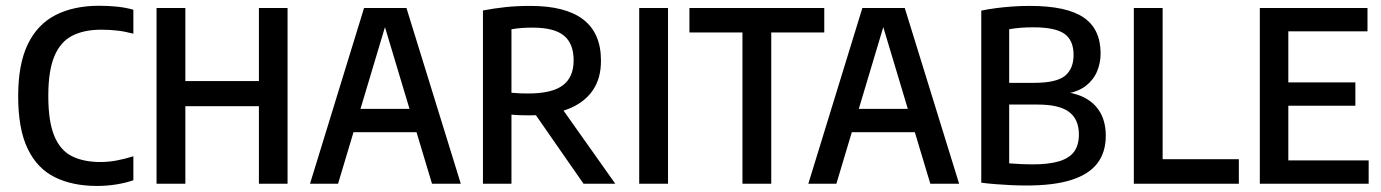

<svg xmlns="http://www.w3.org/2000/svg" viewBox="-20 -622 4676 650"><path d="M308.5 7.5Q225.5 7.5 165.8 -22Q106 -51.5 73.8 -118.2Q41.5 -185 41.5 -296.5Q41.5 -404.5 74 -472Q106.5 -539.5 168 -571Q229.5 -602.5 316 -602.5Q345.5 -602.5 375.8 -599.5Q406 -596.5 431.5 -589V-508Q403 -515.5 376.8 -518.5Q350.5 -521.5 323 -521.5Q264.5 -521.5 224.5 -501Q184.5 -480.5 164 -431.5Q143.5 -382.5 143.5 -297.5Q143.5 -210.5 163.8 -161.8Q184 -113 223.5 -93.2Q263 -73.5 320 -73.5Q346.5 -73.5 374 -78.5Q401.5 -83.5 431.5 -93V-12Q407 -3 374.8 2.2Q342.5 7.5 308.5 7.5Z M510 0V-595H607.5V-347.5H856.5V-595H953.5V0H856.5V-262.5H607.5V0Z M1029.5 0 1212.5 -595H1356L1540 0H1442.5L1277 -551H1289.5L1124.5 0ZM1130 -174.5 1149 -253.5H1418.5L1438 -174.5Z M1615 0V-586.5Q1651 -593.5 1690.2 -597.8Q1729.5 -602 1775.5 -602Q1895 -602 1954.8 -555.8Q2014.5 -509.5 2014.5 -417.5Q2015 -356.5 1986 -315Q1957 -273.5 1902.2 -252.5Q1847.5 -231.5 1772 -231.5Q1757 -231.5 1740.8 -232Q1724.5 -232.5 1711.5 -234V0ZM1955.5 0 1764 -275.5H1868L2063 0ZM1768 -305.5Q1848.5 -305.5 1885.2 -333Q1922 -360.5 1922 -417.5Q1922 -474.5 1889 -501.5Q1856 -528.5 1783.5 -528.5Q1763 -528.5 1746 -527.2Q1729 -526 1711.5 -523V-308Q1728 -306.5 1740.2 -306Q1752.5 -305.5 1768 -305.5Z M2144 0V-595H2241.5V0Z M2493.5 0V-512H2314V-595H2770.5V-512H2591V0Z M2716.5 0 2899.5 -595H3043L3227 0H3129.5L2964 -551H2976.5L2811.5 0ZM2817 -174.5 2836 -253.5H3105.5L3125 -174.5Z M3455.5 6Q3430 6 3403.2 4.8Q3376.5 3.5 3350.8 1.5Q3325 -0.5 3302 -3.5V-586Q3325.5 -591 3352.2 -594.5Q3379 -598 3408 -600Q3437 -602 3466.5 -602Q3590.5 -602 3648.2 -563Q3706 -524 3706 -441Q3706 -408.5 3693.8 -379.8Q3681.5 -351 3655.8 -331.2Q3630 -311.5 3590 -305V-310Q3632.5 -304 3662.2 -285.2Q3692 -266.5 3707.8 -235.5Q3723.5 -204.5 3723.5 -162Q3723.5 -107 3695.5 -69.8Q3667.5 -32.5 3608.2 -13.2Q3549 6 3455.5 6ZM3474 -65.5Q3531.5 -65.5 3566.2 -76.2Q3601 -87 3616.8 -109.2Q3632.5 -131.5 3632.5 -166.5Q3632.5 -218.5 3599 -243.2Q3565.5 -268 3494 -268H3386V-341.5H3480Q3556 -341.5 3585.2 -365.2Q3614.5 -389 3614.5 -436Q3614.5 -486 3583.2 -507.8Q3552 -529.5 3479 -529.5Q3455.5 -529.5 3435.8 -528Q3416 -526.5 3396.5 -523V-69Q3417.5 -67.5 3436.5 -66.5Q3455.5 -65.5 3474 -65.5Z M3818.5 0V-595H3916V-83H4174V0Z M4245 0V-595H4609.5V-516H4341.5V-79H4613.5V0ZM4316.5 -264V-343H4568.5V-264Z"/></svg>

Font: Encode Sans SC Condensed Medium
Style: Regular
Weight: 500
Width: 3
Designer: Multiple Designers
Foundry: Impallari Type
Version: Version 3.002